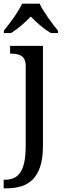

<svg xmlns="http://www.w3.org/2000/svg" viewBox="-32 -786 352 1046"><path d="M202 -536V8Q202 75 187.5 120Q173 165 146.5 191.5Q120 218 83.5 229Q47 240 4 240H-12V193H-5Q22 193 43 184Q64 175 78.5 153.5Q93 132 100.5 97Q108 62 108 9V-426Q108 -448 101.5 -461.5Q95 -475 83.5 -482Q72 -489 57 -491.5Q42 -494 26 -494H23V-536ZM-11 -619Q0 -633 14.5 -651.5Q29 -670 43 -690Q57 -710 69 -730Q81 -750 89 -766H184Q191 -750 203.5 -730Q216 -710 230 -690Q244 -670 258 -651.5Q272 -633 284 -619V-606H245Q216 -623 187 -647.5Q158 -672 136 -696Q113 -672 84.5 -647.5Q56 -623 28 -606H-11Z"/></svg>

Font: MM Taunggyi
Style: Regular
Weight: 400
Designer: Khon Soe Zaw Thu
Version: Version 1.00 July 18, 2016, initial release